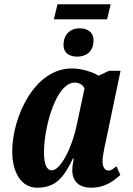

<svg xmlns="http://www.w3.org/2000/svg" viewBox="-20 -865 622 895"><path d="M231 -775H479L496 -845H248ZM340 -601C377 -601 416 -620 416 -678C416 -714 389 -733 351 -733C305 -733 276 -702 276 -655C276 -619 302 -601 340 -601ZM153 10C242 10 278 -40 320 -126H324C320 -105 317 -89 317 -71C317 -17 352 10 404 10C473 10 511 -24 541 -49L523 -90C507 -78 499 -70 486 -70C470 -70 458 -84 458 -114C458 -142 472 -201 477 -224L542 -535H488L440 -512C415 -528 361 -546 315 -546C139 -546 37 -317 37 -159C37 -63 78 10 153 10ZM221 -71C201 -71 185 -92 185 -156C185 -267 239 -480 329 -480C348 -480 365 -471 374 -453L339 -288C318 -182 264 -71 221 -71Z"/></svg>

Font: Noto Serif Condensed Extra
Style: Italic
Weight: 800
Width: 3
Italic angle: -12°
Designer: Monotype Design Team
Foundry: Monotype Imaging Inc.
Version: Version 1.901